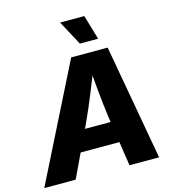

<svg xmlns="http://www.w3.org/2000/svg" viewBox="-159 -1061 1058 1171"><g transform="rotate(-15 370.0 -475.0)"><path d="M-25.4 0 339.4 -727.5H569.8L699.7 0H512.7L464.8 -318.4Q454.1 -397 445.6 -485.6Q437 -574.2 430.2 -670.4H469.7Q432.1 -575.2 396.2 -486.6Q360.4 -397.9 323.7 -318.4L172.9 0ZM166 -152.3 187.5 -284.7H581.1L559.1 -152.3ZM412.6 -794.9 329.1 -950.2H481.9L527.8 -794.9Z"/></g></svg>

Font: Inter 17pt ExtraBold
Style: Italic
Weight: 800
Italic angle: -9.3988°
Version: Version 4.001;git-66647c0bb